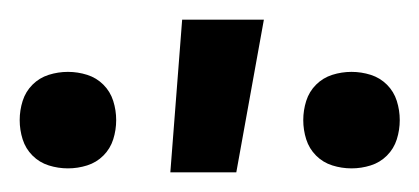

<svg xmlns="http://www.w3.org/2000/svg" viewBox="-38 -775 426 195"><path d="M319 -604Q309 -604 299.5 -607Q290 -610 283 -617Q276 -624 273 -633.5Q270 -643 270 -653Q270 -663 273 -672.5Q276 -682 283 -689Q290 -696 299.5 -699Q309 -702 319 -702Q329 -702 338.5 -699Q348 -696 355 -689Q362 -682 365 -672.5Q368 -663 368 -653Q368 -643 365 -633.5Q362 -624 355 -617Q348 -610 338.5 -607Q329 -604 319 -604ZM31 -604Q21 -604 11.5 -607Q2 -610 -5 -617Q-12 -624 -15 -633.5Q-18 -643 -18 -653Q-18 -663 -15 -672.5Q-12 -682 -5 -689Q2 -696 11.5 -699Q21 -702 31 -702Q41 -702 50.5 -699Q60 -696 67 -689Q74 -682 77 -672.5Q80 -663 80 -653Q80 -643 77 -633.5Q74 -624 67 -617Q60 -610 50.5 -607Q41 -604 31 -604ZM135 -600 147 -755H230L202 -600Z"/></svg>

Font: Iosevka Etoile
Style: Regular
Weight: 400
Designer: Belleve Invis
Foundry: Belleve Invis
Version: Version 33.2.4